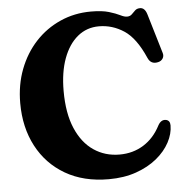

<svg xmlns="http://www.w3.org/2000/svg" viewBox="-52 -770 819 841"><g transform="rotate(-5 357.0 -350.0)"><path d="M682.5 -192Q682.5 -155 662.5 -117.5Q642.5 -80 604.8 -49Q567 -18 513.5 0.8Q460 19.5 393 19.5Q282.5 19.5 202.2 -27.2Q122 -74 78.5 -156.5Q35 -239 35 -346Q35 -426.5 61 -494.5Q87 -562.5 133.5 -612.8Q180 -663 242.8 -691Q305.5 -719 378.5 -719Q427 -719 457 -710Q487 -701 504.8 -692Q522.5 -683 534 -683Q547.5 -683 555.5 -691Q563.5 -699 571.8 -707Q580 -715 594 -715Q615 -715 624 -685L676 -510.5Q680 -497 673 -486.2Q666 -475.5 652.5 -472.5Q620.5 -465 607.5 -495Q568.5 -584.5 517.5 -618Q466.5 -651.5 407.5 -651.5Q353.5 -651.5 313.5 -618.5Q273.5 -585.5 251.2 -525.2Q229 -465 229 -382.5Q229 -284.5 257.5 -218Q286 -151.5 335.8 -117.8Q385.5 -84 449.5 -84Q508.5 -84 555 -113Q601.5 -142 629.5 -196.5Q643 -221 664 -217.5Q682.5 -214 682.5 -192Z"/></g></svg>

Font: Fraunces 9pt S000
Style: Bold
Weight: 700
Version: Version 1.000; ttfautohint (v1.8.3)